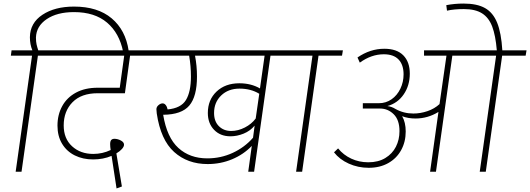

<svg xmlns="http://www.w3.org/2000/svg" viewBox="-20 -965 2979 1079"><path d="M703 -680 672 -674Q651 -779 581.5 -838Q512 -897 396 -897Q301 -897 242.5 -857.5Q184 -818 182 -754Q182 -731 185.5 -715.5Q189 -700 195 -682H290L286 -652H193L101 0H68L160 -652H41L45 -682H162Q148 -715 148 -756Q149 -836 218.5 -882Q288 -928 396 -928Q529 -928 607.5 -862Q686 -796 703 -680Z M855 -652H711L682 -441H529Q437 -441 387.5 -390.5Q338 -340 338 -260Q338 -186 385 -143Q432 -100 504 -100Q556 -100 602 -122Q599 -140 599 -155Q599 -171 605 -178Q611 -185 623 -185Q641 -185 659 -175.5Q677 -166 677 -152Q677 -141 665.5 -128Q654 -115 634 -103L665 83L635 94L607 -89Q560 -69 503 -69Q446 -69 400.5 -91.5Q355 -114 329 -157Q303 -200 303 -259Q303 -320 329.5 -368.5Q356 -417 407 -444.5Q458 -472 529 -472H653L678 -652H266L271 -682H859Z M1631 -652H1500L1408 0H1375L1395 -145Q1349 -97 1284.5 -70Q1220 -43 1147 -43Q1034 -43 958.5 -111Q883 -179 861 -327L859 -351Q859 -364 870.5 -374Q882 -384 894 -384Q904 -384 911.5 -374.5Q919 -365 922 -350Q997 -357 1025 -403Q1053 -449 1053 -535Q1053 -594 1043 -652H822L826 -682H1635ZM1467 -652H1076Q1087 -595 1087 -535Q1087 -423 1044 -372Q1001 -321 897 -320Q918 -192 982.5 -133.5Q1047 -75 1145 -75Q1221 -75 1288 -106Q1355 -137 1402 -191L1411 -259Q1386 -229 1349 -214Q1312 -199 1275 -199Q1218 -199 1183 -235.5Q1148 -272 1148 -330Q1148 -404 1197 -450.5Q1246 -497 1325 -497Q1391 -497 1441 -468ZM1437 -438Q1390 -467 1326 -467Q1263 -467 1223 -428.5Q1183 -390 1183 -330Q1183 -283 1210 -256Q1237 -229 1279 -229Q1318 -229 1356 -248.5Q1394 -268 1417 -299Z M1902 -652H1770L1678 0H1644L1736 -652H1604L1608 -682H1907Z M2934 -652H2802L2710 0H2676L2768 -652H2522L2430 0H2397L2444 -336Q2384 -299 2315 -299Q2273 -299 2240 -312Q2260 -277 2260 -226Q2260 -168 2234.5 -121.5Q2209 -75 2162 -48.5Q2115 -22 2052 -22Q1992 -22 1940 -45.5Q1888 -69 1857 -109L1880 -131Q1910 -94 1954 -73.5Q1998 -53 2050 -53Q2106 -53 2145.5 -77Q2185 -101 2205 -140.5Q2225 -180 2225 -228Q2225 -291 2192.5 -323Q2160 -355 2116 -355H2019V-385H2109Q2149 -385 2180.5 -407Q2212 -429 2230 -466.5Q2248 -504 2248 -547Q2248 -601 2220 -630.5Q2192 -660 2137 -660Q2067 -660 2002 -613L1989 -642Q2060 -691 2140 -691Q2210 -691 2246.5 -654Q2283 -617 2283 -551Q2283 -485 2249 -435Q2215 -385 2157 -369Q2181 -366 2202 -353Q2248 -327 2303 -327Q2343 -327 2382.5 -340.5Q2422 -354 2450 -380L2489 -652H2363V-682H2772Q2765 -766 2746 -816Q2727 -866 2689 -890Q2651 -914 2587 -914Q2531 -914 2492 -905L2488 -936Q2535 -945 2585 -945Q2661 -945 2706 -919.5Q2751 -894 2774 -837Q2797 -780 2803 -682H2939Z"/></svg>

Font: FiraGO UltraLight
Style: Italic
Weight: 200
Italic angle: -8°
Designer: bBox Type GmbH
Foundry: bBox Type GmbH
Version: Version 1.001